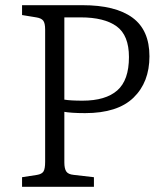

<svg xmlns="http://www.w3.org/2000/svg" viewBox="-20 -720 626 740"><path d="M65 0V-37L123 -46Q141 -49 147.5 -59Q154 -69 154 -97V-606Q154 -631 146.5 -640.5Q139 -650 120 -653L65 -662V-700H298Q425 -700 490.5 -652Q556 -604 556 -503Q556 -403 494.5 -343.5Q433 -284 308 -284Q279 -284 258.5 -285.5Q238 -287 228 -289V-94Q228 -70 235.5 -59Q243 -48 264 -46L342 -37V0ZM298 -332Q387 -332 432 -371.5Q477 -411 477 -500Q477 -584 429.5 -618.5Q382 -653 291 -653H228V-336Q252 -332 298 -332Z"/></svg>

Font: Literata 12pt Light
Style: Regular
Weight: 300
Designer: Latin by Veronika Burian and Jose Scaglione. Greek by Irene Vlachou. Cyrillic by Vera Evstafieva.
Foundry: TypeTogether
Version: Version 3.002